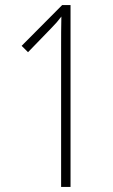

<svg xmlns="http://www.w3.org/2000/svg" viewBox="-20 -800 445 754"><path d="M257 -66V-780H224L65 -620L90 -595L181 -689C197 -705 209 -719 221 -735C220 -691 220 -659 220 -617V-66Z"/></svg>

Font: Noto Sans Malayalam UI ExtraCondensed ExtraLight
Style: Regular
Weight: 200
Width: 2
Designer: Jelle Bosma - Monotype Design Team
Foundry: Monotype Imaging Inc.
Version: Version 2.104